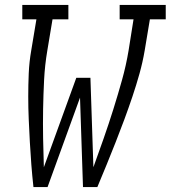

<svg xmlns="http://www.w3.org/2000/svg" viewBox="-20 -755 689 775"><path d="M115 0Q110 -45 106.5 -90.5Q103 -136 100.5 -181.5Q98 -227 96 -273Q94 -319 94 -365.5Q94 -412 96 -458.5Q98 -505 106 -551L127 -677H70V-735H256V-677H192L171 -551Q161 -492 158 -432.5Q155 -373 154 -314.5Q153 -256 154 -197Q155 -138 157 -80L288 -441H345L357 -80Q378 -138 398.5 -196.5Q419 -255 437.5 -314Q456 -373 472.5 -432Q489 -491 499 -551L519 -677H463V-735H649V-677H585L564 -551Q556 -504 543 -457.5Q530 -411 514.5 -365Q499 -319 482 -273Q465 -227 447 -181.5Q429 -136 410.5 -90.5Q392 -45 373 0H315L303 -361L172 0Z"/></svg>

Font: Iosevka Curly Slab LtEx
Style: Italic
Weight: 300
Width: 7
Italic angle: -9°
Monospace: yes
Designer: Belleve Invis
Foundry: Belleve Invis
Version: Version 11.1.0; ttfautohint (v1.8.3)